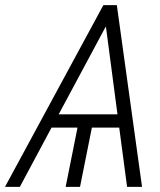

<svg xmlns="http://www.w3.org/2000/svg" viewBox="-41 -731 624 751"><path d="M425.3 -231.9H318.4L272 0H215.8L262.2 -231.9H160.6L36.6 0H-21.5L363.3 -710.9H416L514.6 0H456.1ZM188.5 -283.7H418.5L373.5 -625.5L372.1 -626Z"/></svg>

Font: Franko
Style: Light Italic
Weight: 300
Designer: Google
Version: Version 1.200310; 2013